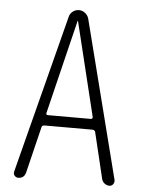

<svg xmlns="http://www.w3.org/2000/svg" viewBox="-53 -772 605 814"><g transform="rotate(5 250.0 -365.0)"><path d="M150.4 -283.2Q149.4 -280.3 151.4 -277.8Q153.3 -275.4 157.2 -275.4H340.8Q343.8 -275.4 345.7 -277.8Q347.7 -280.3 347.7 -283.2L250 -683.6Q250 -684.6 249 -684.6Q248 -684.6 248 -683.6ZM55.7 0Q45.9 0 39.6 -7.3Q33.2 -14.6 36.1 -25.4L209 -698.2Q211.9 -711.9 223.6 -721.2Q235.4 -730.5 250 -730.5Q264.6 -730.5 276.4 -721.2Q288.1 -711.9 292 -698.2L462.9 -26.4Q464.8 -16.6 459 -8.3Q453.1 0 443.4 0Q431.6 0 422.4 -7.3Q413.1 -14.6 410.2 -26.4L363.3 -221.7Q361.3 -229.5 351.6 -230.5H146.5Q136.7 -230.5 134.8 -221.7L86.9 -25.4Q80.1 0 55.7 0Z"/></g></svg>

Font: Rounded-X Mgen+ 2m light
Style: Regular
Weight: 200
Designer: [Source Han Sans]
Ryoko NISHIZUKA  (kana & ideographs); Paul D. Hunt (Latin, Greek & Cyrillic); Wenlong ZHANG  (bopomofo
Version: Version 1.059.20150602